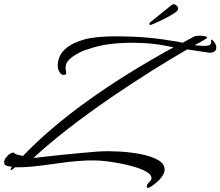

<svg xmlns="http://www.w3.org/2000/svg" viewBox="-101 -787 1062 925"><path d="M611 118Q606 118 606 113Q606 101 619 89Q629 80 629 71Q629 56 609.5 43.5Q590 31 558 20.5Q526 10 489 2.5Q452 -5 416.5 -9.5Q381 -14 354 -14Q319 -15 271 -11Q223 -7 162 2Q101 11 53.5 15.5Q6 20 -28 19Q-44 33 -48 33Q-50 33 -50 30Q-50 26 -44 16Q-80 14 -81 -2Q-82 -19 -66 -35Q-49 -52 -37 -52Q-35 -52 -33 -50Q-28 -42 10 -36Q263 -300 735 -559L705 -565Q668 -573 626 -577Q584 -581 536 -581Q410 -581 327 -551Q310 -547 288.5 -537Q267 -527 249 -514Q231 -501 222 -487Q212 -469 216 -448Q220 -431 215 -428.5Q210 -426 205 -426Q194 -426 185.5 -440Q177 -454 177 -474Q177 -486 182 -503Q201 -567 305 -597Q358 -612 461 -612Q533 -612 600 -606.5Q667 -601 729 -590Q744 -589 779 -581L834 -611Q842 -615 859 -615Q896 -615 896 -605Q896 -601 887 -598Q882 -594 869 -587Q856 -580 836 -569L875 -566Q898 -565 908.5 -570Q919 -575 916 -591Q914 -596 918 -596Q923 -596 932 -583Q941 -570 941 -558Q941 -533 908 -533Q907 -533 880.5 -537Q854 -541 801 -549Q721 -503 631 -446.5Q541 -390 441 -322Q320 -239 225 -165Q130 -91 60 -26Q119 -33 197 -41Q275 -49 371 -57Q418 -60 473.5 -57Q529 -54 579 -44Q629 -34 660.5 -16Q692 2 692 30Q692 54 663 83Q625 118 611 118ZM626 -667Q619 -665 619 -673Q619 -677 623 -680L720 -758Q731 -767 737 -767Q742 -767 749.5 -760.5Q757 -754 757 -747Q757 -740 753 -735.5Q749 -731 744 -727Q738 -723 724 -714.5Q710 -706 684 -693Q661 -682 646.5 -675.5Q632 -669 626 -667Z"/></svg>

Font: Alex Brush
Style: Regular
Weight: 400
Designer: Robert E. Leuschke
Foundry: Robert E. Leuschke
Version: Version 1.111; ttfautohint (v1.8.4.7-5d5b)